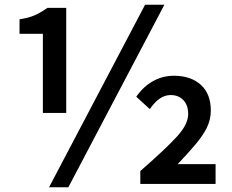

<svg xmlns="http://www.w3.org/2000/svg" viewBox="-20 -772 975 806"><path d="M160 -630H62V-691Q101 -697 126 -708Q151 -719 179 -739H258V-298H160ZM589 -752H670L267 14H186ZM770 -293Q770 -330 750 -351.5Q730 -373 696 -373Q649 -373 609 -314L552 -366Q582 -409 622.5 -431.5Q663 -454 710 -454Q781 -454 823 -416Q865 -378 865 -308Q865 -269 847 -233Q830 -201 802.5 -168Q775 -135 726 -83H885V0H569V-54Q678 -149 724 -200Q770 -251 770 -293Z"/></svg>

Font: Merged Yaku Han JP SemiBold
Style: Regular
Weight: 600
Designer: Ryoko NISHIZUKA 西塚涼子 (kana, bopomofo & ideographs); Paul D. Hunt (Latin, Greek & Cyrillic); Sandoll Communications 산돌커뮤니
Foundry: Adobe
Version: Version 2.004